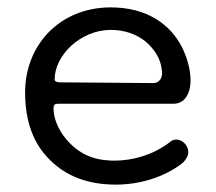

<svg xmlns="http://www.w3.org/2000/svg" viewBox="-20 -484 584 520"><path d="M294 16C357 16 424 -3 475 -43C485 -53 490 -63 490 -72C490 -91 473 -106 458 -106C451 -106 445 -104 440 -99C393 -63 337 -49 291 -49C283 -49 276 -49 269 -50C240 -52 215 -61 193 -76C149 -107 125 -154 125 -190C125 -203 130 -203 142 -203H450C479 -203 496 -229 496 -266C496 -295 488 -325 473 -356C442 -417 379 -464 280 -464C141 -464 48 -361 48 -234C48 -156 70 -95 115 -51C160 -6 219 16 294 16ZM142 -261C133 -261 128 -264 128 -269C128 -334 198 -403 280 -403C317 -403 349 -392 375 -371C400 -349 415 -324 418 -296C419 -293 419 -289 419 -286C419 -273 412 -259 395 -259Z"/></svg>

Font: Dongle Light
Style: Regular
Weight: 300
Designer: Yanghee Ryu
Foundry: Yanghee Ryu
Version: Version 2.000